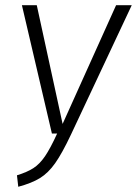

<svg xmlns="http://www.w3.org/2000/svg" viewBox="-20 -705 525 736"><path d="M252 -189Q218 -117 191.5 -79.5Q165 -42 133.5 -22.5Q102 -3 50 11L45 -33Q84 -45 108 -60.5Q132 -76 152.5 -106Q173 -136 199 -193H179L64 -685H121L220 -230L425 -685H485Z"/></svg>

Font: Fira Sans Extra Condensed Light
Style: Italic
Weight: 300
Width: 3
Italic angle: -8°
Designer: Carrois Corporate & Edenspiekermann AG
Foundry: Carrois Corporate GbR & Edenspiekermann AG
Version: Version 4.203